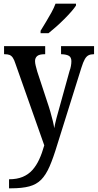

<svg xmlns="http://www.w3.org/2000/svg" viewBox="-20 -786 530 1041"><path d="M29 186Q72 186 103 173Q134 160 155.5 136Q177 112 192.5 78.5Q208 45 220 2L64 -440Q57 -462 49.5 -473Q42 -484 32 -488Q22 -492 6 -492H2V-536H225V-492H222Q193 -492 181.5 -482Q170 -472 170 -455Q170 -444 173.5 -430Q177 -416 182 -398L236 -234Q246 -205 253.5 -178.5Q261 -152 266.5 -129.5Q272 -107 274 -91Q279 -118 286.5 -146.5Q294 -175 303 -206L357 -401Q362 -414 364.5 -428Q367 -442 367 -454Q367 -475 354 -483Q341 -491 314 -492H311V-536H490V-492H488Q472 -492 460.5 -486.5Q449 -481 440 -465.5Q431 -450 421 -418L291 -3Q269 70 249 116Q229 162 203.5 188Q178 214 139 224.5Q100 235 40 235H29ZM200 -619Q214 -642 229.5 -667.5Q245 -693 259 -718.5Q273 -744 281 -766H392V-756Q384 -743 367 -723.5Q350 -704 328.5 -682.5Q307 -661 284.5 -641Q262 -621 243 -606H200Z"/></svg>

Font: Noto Serif Khmer Condensed Medium
Style: Regular
Weight: 500
Width: 3
Designer: Danh Hong and the Monotype Design Team
Foundry: Monotype Imaging Inc.
Version: Version 2.004